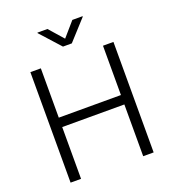

<svg xmlns="http://www.w3.org/2000/svg" viewBox="-165 -1065 1064 1188"><g transform="rotate(-20 367.5 -471.0)"><path d="M94.2 0V-727.5H163.1V-402.8H572.3V-727.5H641.1V0H572.3V-340.8H163.1V0ZM284.7 -942.4 367.2 -848.6 448.7 -942.4H516.1V-939L396 -807.1H337.9L218.8 -939V-942.4Z"/></g></svg>

Font: Inter 16pt Light
Style: Regular
Weight: 300
Version: Version 4.001;git-66647c0bb